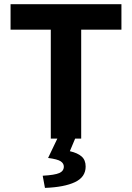

<svg xmlns="http://www.w3.org/2000/svg" viewBox="-20 -672 640 931"><path d="M226.3 0V-528.3H31.2V-651.7H568.8V-528.3H373.7V0ZM198 239.1 187 180.1Q245.6 176.8 267.6 167Q289.5 157.2 289.5 136Q289.5 120.4 274.3 110.2Q259.1 99.9 213.2 93.9L263.3 -10.9H349L318.7 61.1Q356.5 69.7 375.9 86.9Q395.3 104 395.3 135.6Q395.3 186.7 343.4 211.2Q291.5 235.7 198 239.1Z"/></svg>

Font: Source Code Pro ExtraLight
Style: Regular
Weight: 200
Monospace: yes
Designer: Paul D. Hunt, Teo Tuominen
Foundry: Adobe
Version: Version 1.026;hotconv 1.1.0;makeotfexe 2.6.0